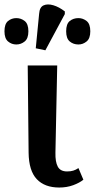

<svg xmlns="http://www.w3.org/2000/svg" viewBox="-57 -829 424 859"><path d="M208 10Q143 10 107.5 -27.5Q72 -65 71 -146L67 -536H199L191 -146Q190 -105 201.5 -83.5Q213 -62 243 -62Q259 -62 270.5 -65.5Q282 -69 294 -77L316 -25Q299 -11 270.5 -0.5Q242 10 208 10ZM146 -604 103 -613 118 -767Q120 -797 138 -805Q156 -813 181.5 -805.5Q207 -798 233 -778V-766ZM16 -630Q-5 -630 -21 -643.5Q-37 -657 -37 -689Q-37 -722 -21 -735Q-5 -748 16 -748Q37 -748 53.5 -735Q70 -722 70 -689Q70 -657 53.5 -643.5Q37 -630 16 -630ZM294 -630Q271 -630 255 -643.5Q239 -657 239 -689Q239 -722 255 -735Q271 -748 294 -748Q314 -748 330.5 -735Q347 -722 347 -689Q347 -657 330.5 -643.5Q314 -630 294 -630Z"/></svg>

Font: Noto Serif SemiCondensed SemiBold
Style: Regular
Weight: 600
Width: 4
Designer: Monotype Design Team
Foundry: Monotype Imaging Inc.
Version: Version 2.013; ttfautohint (v1.8.4.7-5d5b)